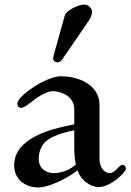

<svg xmlns="http://www.w3.org/2000/svg" viewBox="-20 -813 584 853"><path d="M216 -555C216 -544 224 -536 235 -536C247 -536 253 -544 260 -554L377 -725C385 -737 389 -751 389 -760C389 -774 374 -793 354 -793C333 -793 275 -769 268 -744L218 -566C217 -563 216 -557 216 -555ZM43 -79C43 -6 105 20 149 20C195 20 278 -19 322 -55H325C339 -13 380 18 419 18C471 18 539 -47 539 -63C539 -74 531 -81 525 -81C518 -81 509 -73 501 -64C490 -52 479 -44 467 -44C443 -44 422 -70 422 -107V-348C422 -429 341 -474 250 -474C184 -474 57 -386 57 -353C57 -342 63 -334 74 -334C88 -334 113 -355 126 -365C156 -389 192 -408 213 -408C252 -408 310 -385 310 -328V-261C240 -246 184 -234 127 -202C90 -181 43 -143 43 -79ZM152 -108C152 -137 163 -174 197 -195C231 -216 270 -226 310 -234V-155C310 -123 313 -101 317 -82C286 -55 252 -44 218 -44C185 -44 152 -64 152 -108Z"/></svg>

Font: Monomakh Unicode
Style: Regular
Weight: 400
Version: Version 1.2